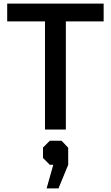

<svg xmlns="http://www.w3.org/2000/svg" viewBox="-20 -720 616 1067"><path d="M230 -601H20V-700H556V-601H346V0H230ZM276 196H257L219 158V100L257 62H322L359 101V196L305 327H239Z"/></svg>

Font: Chakra Petch SemiBold
Style: Regular
Weight: 600
Designer: Katatrad Aksorn Co.,Ltd.
Foundry: Cadson Demak Co.,Ltd.
Version: Version 1.000; ttfautohint (v1.6)